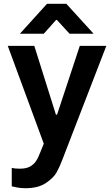

<svg xmlns="http://www.w3.org/2000/svg" viewBox="-20 -770 585 1013"><path d="M115 223Q87 223 67 218.5Q47 214 42 213V116Q58 120 85 120Q118 120 138 109Q158 98 170 80Q182 62 194 30L211 -12L21 -528H161L275 -165H281L401 -528H541L308 75Q294 112 278 140.5Q262 169 221.5 196Q181 223 115 223ZM228 -750H330L474 -592H347L280 -665H276L211 -592H85Z"/></svg>

Font: Be Vietnam
Style: Bold
Weight: 700
Designer: Gabriel Lam
Foundry: TypeRant
Version: Version 4.000